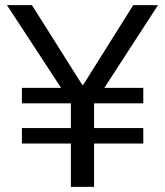

<svg xmlns="http://www.w3.org/2000/svg" viewBox="-20 -725 640 745"><path d="M255 0V-168H65V-228H255V-324H65V-384H234L223 -375L7 -705H104L299 -396H303L497 -705H593L379 -375L368 -384H536V-324H345V-228H536V-168H345V0Z"/></svg>

Font: Nunito Sans 6pt
Style: Regular
Weight: 400
Version: Version 3.101;gftools[0.9.27]